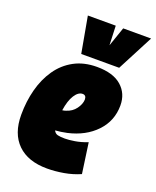

<svg xmlns="http://www.w3.org/2000/svg" viewBox="-147 -873 789 970"><g transform="rotate(20 247.5 -388.5)"><path d="M401 -24Q360 -6 314 2Q268 10 225 10Q122 10 66 -45Q10 -100 10 -201Q10 -273 27 -337.5Q44 -402 78.5 -452Q113 -502 165.5 -530.5Q218 -559 288 -559Q375 -559 420 -519.5Q465 -480 465 -416Q465 -333 409 -274Q353 -215 260 -194Q227 -187 198 -185Q205 -170 219.5 -166.5Q234 -163 258 -163Q279 -163 310.5 -168Q342 -173 378 -187ZM266 -406Q243 -406 224 -376.5Q205 -347 197 -293Q207 -294 215 -297Q248 -307 266.5 -332.5Q285 -358 286 -382Q286 -406 266 -406ZM495 -787 394 -593H190L155 -787H305L309 -683L345 -787Z"/></g></svg>

Font: Georama SemiCondensed Black
Style: Italic
Weight: 900
Width: 4
Italic angle: -9°
Designer: Jean-Baptiste Levee
Foundry: Production Type
Version: Version 1.000